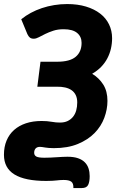

<svg xmlns="http://www.w3.org/2000/svg" viewBox="-47 -756 607 972"><path d="M324.5 196Q325.5 172.5 314 163.8Q302.5 155 274.5 155Q264 155 256 155.8Q248 156.5 238.8 157.5Q229.5 158.5 217.5 159.2Q205.5 160 187 160Q79.5 160 26.2 127.2Q-27 94.5 -27 27.5Q-27 -12.5 -13.8 -44.2Q-0.5 -76 24.2 -98Q49 -120 84.2 -131.8Q119.5 -143.5 163.5 -143.5Q192 -143.5 214 -139.5Q236 -135.5 256.5 -135.5Q279 -135.5 295.2 -143.2Q311.5 -151 322.5 -164.5Q333.5 -178 338.8 -196.8Q344 -215.5 344 -237.5Q344 -259 336.5 -274.5Q329 -290 315.2 -299.5Q301.5 -309 282.5 -313.2Q263.5 -317.5 240.5 -317H142L158 -443.5H243Q306.5 -443.5 336.2 -468.5Q366 -493.5 366 -539Q366 -570.5 343.5 -589.2Q321 -608 275 -608Q246 -608 223 -600.5Q200 -593 181.8 -584Q163.5 -575 149.5 -567.5Q135.5 -560 124 -560Q111.5 -560 104.2 -565.8Q97 -571.5 91.5 -583.5L60.5 -658.5Q82.5 -676.5 109 -690.8Q135.5 -705 165.2 -715Q195 -725 227.2 -730.2Q259.5 -735.5 293 -735.5Q346 -735.5 388.2 -722.8Q430.5 -710 460 -687.2Q489.5 -664.5 505 -632.5Q520.5 -600.5 520.5 -562.5Q520.5 -535.5 514.5 -509.5Q508.5 -483.5 496.2 -460.2Q484 -437 464.8 -417.2Q445.5 -397.5 419.5 -382.5Q454.5 -361.5 475.8 -327.8Q497 -294 497 -245.5Q497 -202.5 481 -159.5Q465 -116.5 431.8 -82.5Q398.5 -48.5 347.2 -27.2Q296 -6 225.5 -6Q210.5 -6 200 -7Q189.5 -8 181.5 -9.2Q173.5 -10.5 167.2 -11.5Q161 -12.5 155.5 -12.5Q140.5 -12.5 133.2 -4.2Q126 4 126 17.5Q126 30.5 137 36.5Q148 42.5 177.5 42.5Q192 42.5 208 41.8Q224 41 239.8 40Q255.5 39 269.8 38.2Q284 37.5 294.5 37.5Q326.5 37.5 348 45Q369.5 52.5 382.5 65.8Q395.5 79 401.2 96.8Q407 114.5 407 135.5Q407 165 399 180.5Q391 196 367 196H324.5Z"/></svg>

Font: Lato ExtraBold
Style: Italic
Weight: 800
Italic angle: -7°
Designer: Lukasz Dziedzic with Adam Twardoch and Botio Nikoltchev
Foundry: tyPoland Lukasz Dziedzic
Version: Version 2.015; 2015-08-06; http://www.latofonts.com/